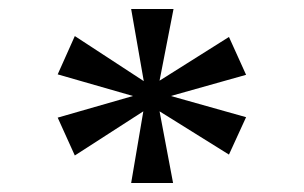

<svg xmlns="http://www.w3.org/2000/svg" viewBox="-20 -780 674 426"><path d="M271 -374H364L334 -533L488 -437L526 -520L359 -567L526 -614L488 -698L334 -601L365 -760H271L299 -600L146 -700L108 -615L275 -567L108 -519L146 -435L298 -533Z"/></svg>

Font: Noto Serif Devanagari Medium
Style: Regular
Weight: 500
Designer: Universal Thirst, Indian Type Foundry and the Monotype Design Team
Foundry: Monotype Imaging Inc.
Version: Version 2.004